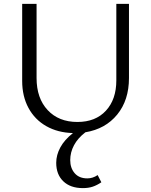

<svg xmlns="http://www.w3.org/2000/svg" viewBox="-20 -678 775 987"><path d="M643 -658V-277Q643 -163 582.5 -89Q522 -15 419 2Q380 32 360.5 68.5Q341 105 341 145Q341 186 364 212.5Q387 239 429 239Q457 239 482 222L501 259Q479 274 457 281.5Q435 289 406 289Q342 289 305.5 254Q269 219 269 159Q269 119 290 80Q311 41 355 6Q277 4 218 -29.5Q159 -63 126.5 -123Q94 -183 94 -262V-658H168V-277Q168 -173 225 -112Q282 -51 378 -51Q471 -51 524.5 -109Q578 -167 578 -265V-658Z"/></svg>

Font: Ysabeau
Style: Regular
Weight: 400
Designer: Christian Thalmann (Catharsis Fonts)
Version: Version 0.003